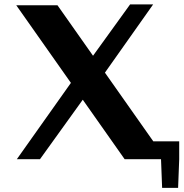

<svg xmlns="http://www.w3.org/2000/svg" viewBox="-20 -738 851 890"><path d="M557.8 0 55.3 -713.7H246.4L748.9 0ZM58 0 369 -438.9 433 -372.1 165.3 0ZM408.6 -319.4 343.8 -386.2 583.1 -717.6H689.9ZM810.7 0H661.8V-82.9H810.7ZM726.4 0H810.7L805.6 132.7H731.5Z"/></svg>

Font: Russolo 10pt ExtraLight
Style: Regular
Weight: 200
Designer: Micah Stupak-Hahn
Version: Version 1.000